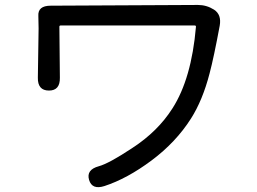

<svg xmlns="http://www.w3.org/2000/svg" viewBox="-20 -726 1040 776"><path d="M402 26Q352 42 340 1Q328 -40 379 -54Q420 -65 515 -128Q618 -195 677 -288Q754 -408 772 -618Q772 -623 767 -623H225Q220 -623 220 -618L222 -412Q223 -360 178 -360Q132 -360 133 -412L136 -611Q136 -636 135 -661Q132 -703 185 -703L780 -706Q815 -706 845 -687Q876 -667 868 -622Q844 -493 827 -429Q799 -321 752 -247Q691 -151 592.5 -77.5Q494 -4 402 26Z"/></svg>

Font: Resource Han Rounded KR
Style: Regular
Weight: 400
Designer: Cyano Hao (round all glyphs); Ryoko NISHIZUKA 西塚涼子 (kana, bopomofo & ideographs); Paul D. Hunt (Latin, Greek & Cyrillic)
Foundry: Cyano Hao
Version: 0.990